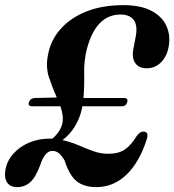

<svg xmlns="http://www.w3.org/2000/svg" viewBox="-36 -734 696 766"><path d="M-14.5 -55.5Q-8.5 -91 16.2 -119.5Q41 -148 79 -164.5Q117 -181 162.5 -181Q167.5 -181 172.5 -180.5Q205.5 -208.5 213 -242.5Q216 -259 213.5 -275.8Q211 -292.5 205 -310H92.5Q75 -310 79 -325Q84 -341.5 102.5 -343L190.5 -345Q174 -382.5 159.8 -424.2Q145.5 -466 155.5 -515.5Q166 -573 205.2 -617.8Q244.5 -662.5 308.2 -688Q372 -713.5 456 -713.5Q524 -713.5 566.2 -691.8Q608.5 -670 626.2 -634Q644 -598 638 -555Q632.5 -513 608.2 -487.2Q584 -461.5 549.5 -461.5Q517.5 -461.5 503 -483.2Q488.5 -505 497 -543.5L506.5 -593.5Q513 -634.5 496.8 -655.2Q480.5 -676 445 -676Q347.5 -676 311 -540Q298.5 -491.5 299.8 -441.2Q301 -391 297 -343H459Q476.5 -343 471.5 -326.5Q467 -310 450 -310H292.5Q290.5 -297 287 -285Q278 -254 260.2 -225.8Q242.5 -197.5 213.5 -175Q247 -167.5 277 -154.5Q307 -141.5 336 -131Q365 -120.5 396.5 -120.5Q436.5 -120.5 461.5 -137.2Q486.5 -154 508.5 -190Q522.5 -210.5 538.5 -209Q557.5 -206.5 550.5 -181.5Q521 -87.5 469 -37.5Q417 12.5 348.5 12.5Q298.5 12.5 269.2 -11.5Q240 -35.5 221.5 -94.5Q208 -115.5 197.5 -123.8Q187 -132 172.5 -132Q143.5 -132 125 -77Q107 -27.5 85 -7.5Q63 12.5 32.5 12.5Q4.5 12.5 -7.8 -6.2Q-20 -25 -14.5 -55.5Z"/></svg>

Font: Fraunces 72pt S050 SemiBold
Style: Italic
Weight: 600
Italic angle: -16°
Version: Version 1.000; ttfautohint (v1.8.3)